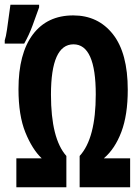

<svg xmlns="http://www.w3.org/2000/svg" viewBox="-59 -790 579 810"><path d="M43 -606Q64 -643 78.5 -683Q93 -723 106 -759V-770H-15Q-17 -757 -21 -726.5Q-25 -696 -29.5 -665Q-34 -634 -39 -620V-606ZM221 0V-132Q156 -205 156 -391Q156 -603 251 -603Q345 -603 345 -392Q345 -206 277 -132V0H490V-122H379Q426 -162 453 -233.5Q480 -305 480 -411Q480 -566 417.5 -645.5Q355 -725 250 -725Q140 -725 79.5 -644.5Q19 -564 19 -414Q19 -303 48 -231.5Q77 -160 117 -122H10V0Z"/></svg>

Font: Noto Sans Mono UI Condensed ExtraBold
Style: Regular
Weight: 800
Width: 3
Designer: Monotype Design team
Foundry: Monotype Imaging Inc.
Version: 1.000